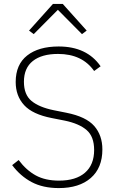

<svg xmlns="http://www.w3.org/2000/svg" viewBox="-20 -947 598 979"><path d="M42 -105 75 -131Q114 -79 162.5 -52.5Q211 -26 281 -26Q367 -26 413.5 -66.5Q460 -107 460 -182Q460 -251 421.5 -284Q383 -317 310 -332L244 -345Q146 -364 103 -411Q60 -458 60 -529Q60 -618 118.5 -664Q177 -710 279 -710Q423 -710 493 -609L460 -585Q399 -672 276 -672Q193 -672 147.5 -636Q102 -600 102 -530Q102 -464 141 -432Q180 -400 254 -385L319 -372Q419 -352 460.5 -304.5Q502 -257 502 -185Q502 -91 443 -39.5Q384 12 280 12Q199 12 141.5 -18.5Q84 -49 42 -105ZM275 -897 152 -773 128 -791 250 -927H300L422 -791L398 -773Z"/></svg>

Font: Anuphan ExtraLight
Style: Regular
Weight: 200
Designer: Cadson Demak
Version: Version 3.001